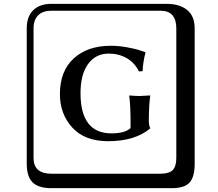

<svg xmlns="http://www.w3.org/2000/svg" viewBox="-20 -774 1140 1006"><path d="M664.1 -128.9Q664.1 -220.7 657.2 -271L658.2 -273.9Q687 -271 711.9 -271Q711.9 -271 767.1 -273.9V-271Q760.3 -226.1 759.8 -144Q759.8 -114.3 767.1 -103V-101.1Q687 -34.2 546.9 -34.2Q423.8 -34.2 358.9 -105.5Q293.9 -176.8 293.9 -280.8Q293.9 -401.9 366.5 -468Q439 -534.2 561 -534.2Q601.1 -534.2 646 -526.1Q690.9 -518.1 715.3 -509.3L740.2 -501L742.2 -498Q729 -448.2 727.1 -400.9L708 -399.9Q685.1 -445.8 643.6 -469.5Q602.1 -493.2 549.8 -493.2Q481 -493.2 441.4 -438.5Q401.9 -383.8 401.9 -286.1Q401.9 -75.2 564 -75.2Q634.8 -75.2 664.1 -103ZM249 -717.8Q204.1 -717.8 179.9 -693.8Q155.8 -669.9 155.8 -625V53.2Q155.8 136.2 249 136.2H820.8Q865.7 136.2 884.8 117.2Q903.8 98.1 903.8 53.2V-625Q903.8 -717.8 820.8 -717.8ZM1000 84Q1000 152.8 973.4 182.4Q946.8 211.9 880.9 211.9H249Q181.2 211.9 150.6 181.4Q120.1 150.9 120.1 84V-625Q120.1 -687 154.1 -720.5Q188 -753.9 249 -753.9H851.1Q920.9 -753.9 960.4 -721.9Q1000 -689.9 1000 -625Z"/></svg>

Font: Linux Biolinum Keyboard O
Style: Regular
Weight: 700
Designer: Philipp H. Poll
Foundry: Philipp H. Poll
Version: Version 0.6.1